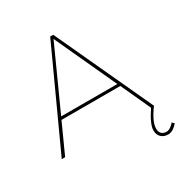

<svg xmlns="http://www.w3.org/2000/svg" viewBox="-203 -849 1138 1199"><g transform="rotate(-30 366.5 -250.0)"><path d="M140.1 -232.9H544.9L340.8 -675.8ZM664.1 179.2Q688 179.2 719.2 145L732.9 159.2Q697.8 199.2 665 199.2Q632.3 199.2 613.3 180.2Q594.7 161.1 595.2 130.9Q595.2 86.9 653.8 0H652.8L555.2 -212.9H130.9L34.2 0H9.8L330.1 -699.2H352.1L675.8 0H674.8Q614.7 81.1 615.2 130.9Q615.2 153.8 627.9 166.5Q640.6 179.2 664.1 179.2Z"/></g></svg>

Font: Montserrat-Hairline
Style: Regular
Weight: 250
Designer: Julieta Ulanovsky
Foundry: Julieta Ulanovsky
Version: Version 1.000;PS 002.000;hotconv 1.0.70;makeotf.lib2.5.58329